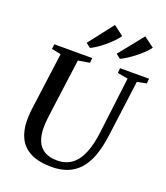

<svg xmlns="http://www.w3.org/2000/svg" viewBox="-176 -1114 1077 1244"><g transform="rotate(20 363.0 -492.5)"><path d="M658.5 -696.5 607 -306Q596 -223 573.8 -163.2Q551.5 -103.5 516.8 -65.2Q482 -27 434.8 -8.5Q387.5 10 327 10Q238.5 10 183.2 -17.8Q128 -45.5 102 -96.2Q76 -147 75 -215.5Q75 -234 75.8 -253.2Q76.5 -272.5 79 -292.5L133 -696.5L69 -709.5L73 -743H334.5L331 -709.5L252 -696L199 -299.5Q195.5 -274 193.8 -250.5Q192 -227 192.5 -207Q193 -159 208.2 -121.5Q223.5 -84 257.2 -62.8Q291 -41.5 346.5 -41.5Q403.5 -41.5 444.2 -70.5Q485 -99.5 510.8 -158.8Q536.5 -218 547.5 -309.5L595 -696L523 -709.5L526.5 -743H726L722.5 -709.5ZM266.5 -823.5 399.5 -995 468 -943Q455 -924.5 435.2 -903.8Q415.5 -883 391.8 -863Q368 -843 343.8 -826.5Q319.5 -810 298 -799.5ZM473.5 -823.5 609 -992.5 680 -940Q666.5 -921.5 645.8 -901.2Q625 -881 600.5 -861.8Q576 -842.5 551.2 -826.2Q526.5 -810 504.5 -799.5Z"/></g></svg>

Font: Merriweather 72pt Medium
Style: Italic
Weight: 500
Italic angle: -7.8°
Version: Version 2.101